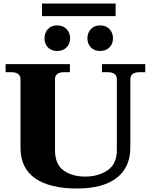

<svg xmlns="http://www.w3.org/2000/svg" viewBox="-20 -1066 861 1096"><path d="M220 -1046H640V-974H220ZM234 -847Q234 -879 253.5 -900Q273 -921 306 -921Q340 -921 360 -900Q380 -879 380 -847Q380 -816 360 -795.5Q340 -775 306 -775Q273 -775 253.5 -795.5Q234 -816 234 -847ZM479 -847Q479 -879 498.5 -900Q518 -921 552 -921Q585 -921 605 -900Q625 -879 625 -847Q625 -816 605 -795.5Q585 -775 552 -775Q518 -775 498.5 -795.5Q479 -816 479 -847ZM97 -224V-614Q97 -654 43 -654H12V-700H379V-654H348Q294 -654 294 -614V-209Q294 -128 343 -93Q392 -58 466 -58Q541 -58 594 -94Q647 -130 647 -209V-614Q647 -654 593 -654H562V-700H809V-654H778Q724 -654 724 -614V-224Q724 -111 646 -50.5Q568 10 420 10Q264 10 180.5 -48Q97 -106 97 -224Z"/></svg>

Font: Taviraj ExtraBold
Style: Regular
Weight: 800
Designer: Katatrad Team
Foundry: CadsonDemak
Version: Version 1.001